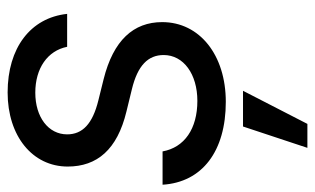

<svg xmlns="http://www.w3.org/2000/svg" viewBox="-180 -418 822 501"><g transform="rotate(-90 230.5 -167.0)"><path d="M215.8 11.7C337.9 11.7 423.8 -56.6 423.8 -154.3C423.8 -229 376.5 -281.7 274.9 -307.1L219.7 -320.8C158.2 -335.9 130.9 -362.3 130.9 -402.3C130.9 -451.2 175.8 -485.4 239.7 -485.4C303.2 -485.4 349.1 -453.6 359.4 -402.3H445.3C435.1 -498 356.4 -557.6 240.2 -557.6C126.5 -557.6 46.9 -492.7 46.9 -400.9C46.9 -324.2 91.3 -271.5 190.4 -247.6L248.5 -233.4C311 -218.3 337.9 -190.9 337.9 -150.4C337.9 -98.6 288.1 -62.5 218.3 -62.5C145.5 -62.5 96.7 -96.2 86.4 -153.3H-0.5C5.9 -49.8 86.9 11.7 215.8 11.7ZM95.7 224.6H158.2L244.6 56.6H151.4Z"/></g></svg>

Font: Guggenheim Sans Display
Style: Italic
Weight: 400
Italic angle: -7°
Designer: Modified by Tom Baber under direction of Pentagram Design 2023
Foundry: rsms
Version: Version 1.001;Glyphs 3.1.2 (3151)